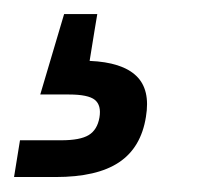

<svg xmlns="http://www.w3.org/2000/svg" viewBox="-25 -43 306 268"><path d="M-5.4 204.1 2.9 152.8H60.5Q86.9 152.8 98.9 145.5Q110.8 138.2 113.8 121.1Q116.7 104 107.4 96.4Q98.1 88.9 71.3 88.9H31.2L64.5 -23.4H110.8L106.9 0L100.1 42Q145.5 43.9 165.3 63Q185.1 82 178.7 120.1Q171.9 163.1 141.1 183.6Q110.4 204.1 52.7 204.1Z"/></svg>

Font: Inter 18pt
Style: Italic
Weight: 400
Italic angle: -9.3988°
Designer: Rasmus Andersson
Foundry: rsms
Version: Version 4.001;git-66647c0bb